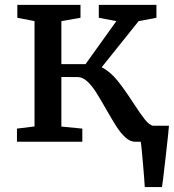

<svg xmlns="http://www.w3.org/2000/svg" viewBox="-20 -575 706 779"><path d="M392.6 -302.2Q426.8 -284.7 456.1 -248.5Q485.4 -212.4 522.5 -154.8Q550.8 -111.3 567.9 -90.1Q585 -68.8 599.6 -64.9H665.5Q665.5 -55.2 652.1 62.3Q638.7 179.7 637.2 184.1H567.4Q566.4 162.1 559.8 85Q553.2 7.8 550.8 0H527.8Q507.8 0 488.5 -17.8Q469.2 -35.6 452.6 -61.5Q436 -87.4 410.6 -131.8Q386.2 -174.8 369.6 -200.9Q353 -227.1 334.2 -244.6Q315.4 -262.2 295.9 -262.2L229 -262.7V-61.5L314 -53.2V0H48.8V-53.2L120.1 -62V-489.3L50.3 -502.9V-555.2H306.6V-502.9L229 -489.3V-314.9H327.1L452.1 -489.3L380.9 -502.9V-555.2H614.7V-502.9L542.5 -489.3Z"/></svg>

Font: Merriweather
Style: Regular
Weight: 400
Designer: Eben Sorkin
Foundry: Eben Sorkin
Version: Version 1.584; ttfautohint (v1.6)